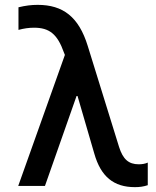

<svg xmlns="http://www.w3.org/2000/svg" viewBox="-20 -765 640 790"><path d="M55 0H165L295 -370H299L368 -133C395 -38 448 5 535 5C554 5 570 3 588 -3V-96C577 -91 564 -89 551 -89C509 -89 486 -110 470 -160L341 -576C304 -696 239 -745 135 -745C109 -745 85 -742 56 -735V-642C78 -648 99 -651 120 -651C183 -651 216 -625 243 -549L247 -539Z"/></svg>

Font: CommitMono
Style: 600Regular
Weight: 600
Monospace: yes
Designer: Eigil Nikolajsen
Foundry: Eigil Nikolajsen
Version: Version 1.143